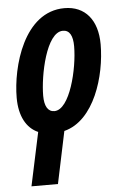

<svg xmlns="http://www.w3.org/2000/svg" viewBox="-55 -595 555 874"><g transform="rotate(-5 222.0 -157.5)"><path d="M105 -4 53 240H174L224 2C363 -33 423 -233 423 -377C423 -488 367 -555 273 -555C87 -555 21 -308 21 -167C21 -84 52 -27 105 -4ZM187 -92C157 -92 142 -119 142 -166C142 -259 181 -453 257 -453C288 -453 302 -426 302 -378C302 -277 258 -92 187 -92Z"/></g></svg>

Font: Noto Sans ExtraCondensed
Style: Bold Italic
Weight: 700
Width: 2
Italic angle: -12°
Designer: Monotype Design Team
Foundry: Monotype Imaging Inc.
Version: Version 2.013